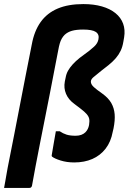

<svg xmlns="http://www.w3.org/2000/svg" viewBox="-27 -788 647 942"><path d="M129 -570Q141 -636 172.5 -680Q204 -724 256 -746Q308 -768 382 -768Q433 -768 473 -756.5Q513 -745 539.5 -723.5Q566 -702 577 -672Q588 -642 582 -605L578 -582Q574 -558 565 -539Q556 -520 541.5 -503Q527 -486 506 -469L469 -440Q441 -418 430.5 -408.5Q420 -399 419 -390Q418 -381 424 -371.5Q430 -362 450 -347L476 -328Q505 -307 519 -282.5Q533 -258 535.5 -228Q538 -198 530 -158L526 -141Q517 -92 491 -58.5Q465 -25 426 -8Q387 9 337 9Q301 9 270.5 -0.5Q240 -10 228 -20Q227 -22 226.5 -23.5Q226 -25 227 -28Q232 -58 237 -87Q242 -116 247 -144H266Q282 -133 299.5 -127.5Q317 -122 344 -122Q360 -122 372 -126.5Q384 -131 392 -139Q399 -146 403.5 -155Q408 -164 410 -175Q413 -194 410.5 -205.5Q408 -217 398 -228.5Q388 -240 367 -256L338 -278Q309 -299 297 -327.5Q285 -356 291 -388L295 -407Q298 -425 306.5 -440.5Q315 -456 329.5 -472Q344 -488 364 -504L411 -539Q426 -551 435 -559.5Q444 -568 449 -576.5Q454 -585 456 -595Q461 -619 443.5 -631Q426 -643 381 -643Q348 -643 326.5 -637Q305 -631 290 -617Q282 -609 276 -598.5Q270 -588 266 -574Q262 -560 259 -543Q250 -499 240 -445Q230 -391 218 -331Q206 -271 194 -209.5Q182 -148 170 -88.5Q158 -29 148 25Q138 79 130 123Q129 127 127 129.5Q125 132 123 133Q121 134 117 134Q86 134 55 134Q24 134 -7 134Q-4 118 -1 101Q2 84 5 66.5Q8 49 11 33Q28 -50 42 -124Q56 -198 70 -268.5Q84 -339 98 -413Q112 -487 129 -570Z"/></svg>

Font: RecMonoLinear Nerd Font Mono
Style: Bold Italic
Weight: 700
Italic angle: -10°
Monospace: yes
Version: Version 1.085; ttfautohint (v1.8.4.7-5d5b);Nerd Fonts 3.2.1